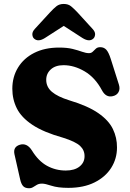

<svg xmlns="http://www.w3.org/2000/svg" viewBox="-20 -960 676 997"><path d="M335 15.5Q280.5 15.5 247.2 4.5Q214 -6.5 198.5 -6.5Q182.5 -6.5 172 -0.5Q161.5 5.5 152.2 11.5Q143 17.5 131 17.5Q110.5 17.5 100.2 6.5Q90 -4.5 84.5 -29L55 -159.5Q47 -197.5 83.5 -208.5Q120 -219 145.5 -179Q179.5 -123.5 224.2 -99Q269 -74.5 321.5 -74.5Q367 -74.5 393 -95.2Q419 -116 419 -148.5Q419.5 -180 396 -202.2Q372.5 -224.5 307 -245Q205.5 -273.5 148.2 -311.8Q91 -350 67.5 -397Q44 -444 44 -499Q44 -561 73.8 -609.5Q103.5 -658 158 -685.5Q212.5 -713 287 -713Q328.5 -713 357.5 -705.8Q386.5 -698.5 406.5 -691.2Q426.5 -684 442 -684Q454 -684 461.8 -691.8Q469.5 -699.5 477.8 -707.2Q486 -715 500.5 -715Q519.5 -715 531.8 -702Q544 -689 555 -654.5L597.5 -520.5Q604.5 -497.5 595.2 -481.2Q586 -465 565 -460.5Q530 -452.5 509.5 -491Q474 -557.5 419.5 -589.5Q365 -621.5 310 -621.5Q268 -621.5 244 -599.8Q220 -578 220 -545.5Q220 -508.5 249.5 -483.2Q279 -458 340 -439Q436.5 -410 490.5 -372.5Q544.5 -335 566.2 -290Q588 -245 587.5 -194Q587.5 -136 557.5 -88.5Q527.5 -41 471 -12.8Q414.5 15.5 335 15.5ZM213 -762.5Q178 -740.5 157 -759.5Q149 -766.5 148 -780.5Q147 -794.5 160.5 -809.5L240 -896Q258 -915.5 273 -927.5Q288 -939.5 311 -939.5Q334 -939.5 348.8 -927.5Q363.5 -915.5 382 -896L461 -809.5Q475 -794.5 473.8 -780.5Q472.5 -766.5 464.5 -759.5Q444 -740.5 408.5 -762.5L311 -825.5Z"/></svg>

Font: Fraunces 9pt S100
Style: Bold
Weight: 700
Version: Version 1.000; ttfautohint (v1.8.3)